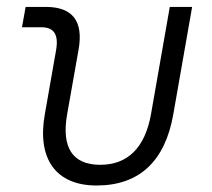

<svg xmlns="http://www.w3.org/2000/svg" viewBox="-20 -538 626 567"><path d="M265.1 9.8C390.6 9.8 467.3 -61 491.7 -200.2L547.4 -517.6H481.4L425.8 -200.2C408.2 -102.1 357.4 -51.3 275.9 -51.3C194.3 -51.3 161.1 -102.1 178.2 -200.2L211.9 -390.6C227.1 -475.1 194.8 -517.6 115.2 -517.6H55.7L44.9 -457.5H102.5C139.6 -457.5 153.8 -435.5 145.5 -389.2L112.3 -200.2C88.9 -68.4 145.5 9.8 265.1 9.8Z"/></svg>

Font: Cascadia Mono NF Light
Style: Italic
Weight: 300
Italic angle: -10°
Monospace: yes
Designer: Aaron Bell
Foundry: Saja Typeworks
Version: Version 2404.023